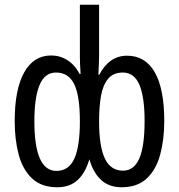

<svg xmlns="http://www.w3.org/2000/svg" viewBox="-20 -780 755 810"><path d="M222 10Q155 10 115.5 -27Q76 -64 59 -127Q42 -190 42 -269Q42 -403 82 -474.5Q122 -546 196 -546Q233 -546 264.5 -526Q296 -506 316 -468H320Q317 -512 317 -541V-760H398V-542Q398 -526 397 -507Q396 -488 395 -465H399Q441 -545 516 -545Q593 -545 633 -475Q673 -405 673 -269Q673 -192 656 -128.5Q639 -65 599.5 -27.5Q560 10 493 10Q441 10 407.5 -20Q374 -50 357 -108Q340 -50 307 -20Q274 10 222 10ZM218 -59Q270 -59 293.5 -110.5Q317 -162 317 -268Q317 -376 293 -425Q269 -474 216 -474Q169 -474 147 -421.5Q125 -369 125 -268Q125 -59 218 -59ZM499 -60Q545 -60 567.5 -111Q590 -162 590 -270Q590 -371 568 -422.5Q546 -474 498 -474Q458 -474 436 -447.5Q414 -421 406 -375Q398 -329 398 -268Q398 -162 422.5 -111Q447 -60 499 -60Z"/></svg>

Font: Noto Sans ExtraCondensed
Style: Regular
Weight: 400
Width: 2
Designer: Monotype Design Team
Foundry: Monotype Imaging Inc.
Version: Version 2.013; ttfautohint (v1.8.4.7-5d5b)